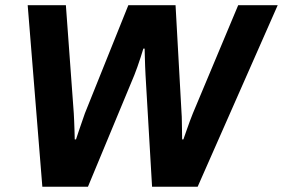

<svg xmlns="http://www.w3.org/2000/svg" viewBox="-20 -706 1070 726"><path d="M140.1 0 84.7 -686.4H229.1L259 -277.4Q260 -266.1 260.4 -248.9Q260.8 -231.7 261.7 -213.4Q262.6 -195 262.6 -179H267.4Q272.6 -195 279 -213.8Q285.4 -232.5 291.4 -249.7Q297.4 -266.9 301 -277.4L465.3 -686.4H643.8L666.5 -277.4Q667.5 -266.1 667.6 -248.9Q667.7 -231.7 668.2 -213.4Q668.7 -195 668.7 -179H673.5Q678.7 -194.3 685.1 -212.2Q691.5 -230.2 697.8 -247.7Q704.1 -265.3 709.3 -277.4L880.7 -686.4H1030.1L727.4 0H555L530.3 -422.2Q529.3 -436.6 528.8 -454.7Q528.3 -472.7 527.7 -490.7Q527.1 -508.6 526.9 -522.3H522.1Q517.7 -507.1 511.6 -488.7Q505.5 -470.4 499.4 -452.7Q493.3 -435 488 -422.2L312.6 0Z"/></svg>

Font: Archivo Variable SemiBold
Style: Italic
Weight: 600
Italic angle: -10°
Designer: Hector Gatti
Foundry: Omnibus-Type
Version: Version 2.001